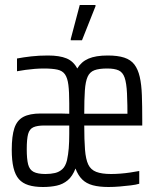

<svg xmlns="http://www.w3.org/2000/svg" viewBox="-20 -740 629 768"><path d="M152 8Q118 8 94 0.5Q70 -7 55.5 -23.5Q41 -40 34 -69Q27 -98 27 -141Q27 -196 37.5 -227.5Q48 -259 73.5 -272.5Q99 -286 143 -286Q162 -286 181.5 -286Q201 -286 220 -286Q239 -286 257 -285V-327Q257 -373 253.5 -400.5Q250 -428 240 -442.5Q230 -457 209.5 -461.5Q189 -466 155 -466Q138 -466 119 -464.5Q100 -463 82 -460.5Q64 -458 48 -455V-506Q74 -511 105 -514.5Q136 -518 172 -518Q218 -518 246 -506.5Q274 -495 289 -466Q305 -493 334 -505.5Q363 -518 411 -518Q451 -518 477 -509.5Q503 -501 517.5 -482Q532 -463 539 -432.5Q546 -402 547.5 -359Q549 -316 549 -258V-238H317Q317 -180 320 -141.5Q323 -103 333 -82Q343 -61 365 -52.5Q387 -44 424 -44Q441 -44 461 -45.5Q481 -47 501 -50Q521 -53 537 -56V-5Q524 -1 503 1.5Q482 4 459 6Q436 8 414 8Q377 8 351 1Q325 -6 308.5 -22.5Q292 -39 282 -66Q270 -35 251 -19Q232 -3 207 2.5Q182 8 152 8ZM162 -44Q183 -44 200 -48Q217 -52 229.5 -63.5Q242 -75 248 -99Q253 -122 255 -147Q257 -172 257 -204V-238H158Q129 -238 113.5 -231Q98 -224 92.5 -204Q87 -184 87 -143Q87 -104 92.5 -82.5Q98 -61 114.5 -52.5Q131 -44 162 -44ZM490 -258Q490 -325 488 -366.5Q486 -408 478.5 -429.5Q471 -451 454.5 -458.5Q438 -466 409 -466Q376 -466 357.5 -459Q339 -452 330.5 -433Q322 -414 319.5 -378.5Q317 -343 317 -285H515ZM263 -579V-584L299 -720H362V-715L308 -579Z"/></svg>

Font: Saira ExtraCondensed
Style: Regular
Weight: 400
Width: 2
Designer: Hector Gatti with collaboration of the Omnibus-Type team
Foundry: Omnibus-Type
Version: Version 1.101